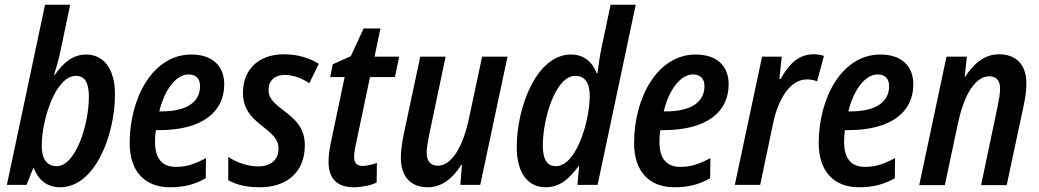

<svg xmlns="http://www.w3.org/2000/svg" viewBox="-20 -780 4384 810"><path d="M233 10C383 10 465 -213 465 -382C465 -494 414 -550 343 -550C287 -550 247 -515 211 -464H208C215 -486 229 -533 236 -569L276 -760H170L9 0H92L120 -70H123C141 -23 177 10 233 10ZM219 -79C177 -79 156 -111 156 -165C156 -276 215 -460 300 -460C337 -460 355 -432 355 -373C355 -253 299 -79 219 -79Z M697 10C757 10 802 -2 848 -28L849 -113C800 -87 766 -76 722 -76C663 -76 634 -112 634 -182C634 -198 635 -215 638 -231H652C832 -231 926 -307 926 -424C926 -503 875 -550 787 -550C624 -550 527 -366 527 -176C527 -57 591 10 697 10ZM652 -310C675 -405 725 -466 775 -466C808 -466 824 -447 824 -417C824 -350 769 -310 660 -310Z M1076 10C1193 10 1265 -56 1266 -165C1266 -237 1232 -272 1175 -315C1126 -352 1113 -371 1113 -401C1113 -440 1140 -464 1180 -464C1217 -464 1254 -450 1285 -429L1325 -511C1286 -535 1236 -551 1178 -551C1069 -551 1005 -485 1005 -389C1005 -328 1032 -289 1089 -246C1142 -205 1155 -185 1155 -152C1155 -104 1120 -78 1069 -78C1025 -78 977 -95 943 -118V-20C975 -1 1018 10 1076 10Z M1473 10C1506 10 1545 2 1569 -10L1570 -93C1548 -85 1527 -80 1510 -80C1485 -80 1473 -94 1474 -120C1474 -132 1477 -149 1480 -165L1541 -455H1646L1664 -541H1560L1585 -660H1514L1460 -543L1384 -509L1373 -455H1434L1374 -170C1369 -143 1366 -119 1366 -100C1365 -25 1404 10 1473 10Z M1785 10C1846 10 1892 -31 1926 -84H1929L1922 0H2006L2121 -541H2014L1959 -283C1932 -154 1883 -81 1827 -81C1795 -81 1780 -102 1780 -136C1780 -156 1785 -181 1790 -209L1860 -541H1753L1682 -208C1676 -176 1671 -142 1671 -116C1671 -36 1711 10 1785 10Z M2325 -79C2288 -79 2270 -108 2270 -166C2270 -281 2324 -460 2407 -460C2449 -460 2468 -428 2468 -376C2468 -273 2413 -79 2325 -79ZM2282 10C2341 10 2381 -25 2420 -78H2423L2416 0H2501L2662 -760H2556L2518 -580C2510 -544 2505 -503 2501 -472H2497C2479 -518 2444 -550 2389 -550C2242 -550 2160 -325 2160 -160C2160 -46 2210 10 2282 10Z M2825 10C2885 10 2930 -2 2976 -28L2977 -113C2928 -87 2894 -76 2850 -76C2791 -76 2762 -112 2762 -182C2762 -198 2763 -215 2766 -231H2780C2960 -231 3054 -307 3054 -424C3054 -503 3003 -550 2915 -550C2752 -550 2655 -366 2655 -176C2655 -57 2719 10 2825 10ZM2780 -310C2803 -405 2853 -466 2903 -466C2936 -466 2952 -447 2952 -417C2952 -350 2897 -310 2788 -310Z M3080 0H3187L3242 -262C3262 -357 3311 -445 3384 -445C3400 -445 3414 -442 3427 -437L3456 -544C3442 -549 3426 -551 3412 -551C3350 -551 3309 -511 3273 -447H3268L3278 -541H3195Z M3604 10C3664 10 3709 -2 3755 -28L3756 -113C3707 -87 3673 -76 3629 -76C3570 -76 3541 -112 3541 -182C3541 -198 3542 -215 3545 -231H3559C3739 -231 3833 -307 3833 -424C3833 -503 3782 -550 3694 -550C3531 -550 3434 -366 3434 -176C3434 -57 3498 10 3604 10ZM3559 -310C3582 -405 3632 -466 3682 -466C3715 -466 3731 -447 3731 -417C3731 -350 3676 -310 3567 -310Z M3858 1H3966L4021 -258C4048 -386 4097 -458 4153 -458C4184 -458 4200 -439 4199 -405C4199 -384 4194 -357 4188 -328L4119 1H4227L4298 -332C4305 -364 4310 -398 4310 -426C4311 -509 4265 -551 4194 -551C4133 -551 4086 -510 4052 -456H4050L4059 -541H3973Z"/></svg>

Font: Noto Sans Display SemiCondensed Medium
Style: Italic
Weight: 500
Width: 4
Italic angle: -12°
Designer: Monotype Design Team
Foundry: Monotype Imaging Inc.
Version: Version 1.900